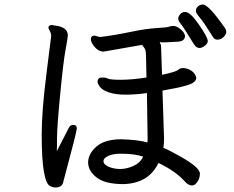

<svg xmlns="http://www.w3.org/2000/svg" viewBox="-20 -819 1040 852"><path d="M511 -69Q543 -69 573 -83Q603 -97 615 -124Q577 -137 516 -137Q481 -137 460 -127Q439 -117 439 -104Q439 -90 460 -80Q481 -70 511 -69ZM831 4Q816 4 800 -14Q760 -59 683 -96Q641 -6 529 -2Q446 -2 408.5 -31.5Q371 -61 371 -99Q372 -138 409 -169.5Q446 -201 518 -201Q591 -199 634 -187Q635 -192 635 -206L632 -406Q582 -399 537 -399Q491 -399 462 -409.5Q433 -420 423 -434Q413 -448 413 -456Q413 -475 434 -475Q450 -475 460 -470Q470 -465 517 -465Q564 -465 630 -475Q629 -512 628.5 -546Q628 -580 626.5 -590.5Q625 -601 618.5 -609Q612 -617 611 -620L440 -590Q412 -590 391 -623Q383 -636 383 -646Q383 -658 396 -661Q403 -661 410.5 -658Q418 -655 427 -655Q491 -663 560 -677.5Q629 -692 675.5 -694.5Q722 -697 730 -700.5Q738 -704 751 -704Q764 -703 780.5 -690Q797 -677 801 -661Q801 -635 768 -634Q700 -630 696 -631H699L692 -632Q689 -632 689 -630Q689 -629 692 -624.5Q695 -620 695 -608.5Q695 -597 696.5 -562Q698 -527 699 -487Q761 -500 772 -510Q777 -516 790 -517Q812 -517 829.5 -505Q847 -493 851 -474Q851 -452 808.5 -440Q766 -428 701 -417L708 -205Q708 -180 705 -163Q726 -155 773.5 -128.5Q821 -102 844 -82.5Q867 -63 867 -48Q867 -34 861 -21Q849 4 831 4ZM226 13Q215 13 203 7Q165 -10 165 -222Q165 -327 187 -499Q205 -647 206 -650.5Q207 -654 207 -659Q207 -672 201 -681.5Q195 -691 195 -698Q197 -708 211 -708L221 -706Q281 -700 281 -662Q281 -652 271 -599Q261 -546 247 -400Q233 -254 233 -205Q233 -158 232 -148Q247 -176 284 -249Q291 -265 304 -265Q321 -265 321 -249Q321 -236 260 -9Q254 13 226 13ZM865 -606Q852 -606 841 -622Q793 -701 782 -713.5Q771 -726 771 -736Q771 -746 779.5 -756Q788 -766 802 -766Q824 -766 863 -709.5Q902 -653 902 -637Q902 -626 889 -616Q876 -606 865 -606ZM944 -643Q932 -643 924 -656Q884 -721 866.5 -741Q849 -761 849 -771Q849 -782 858.5 -790.5Q868 -799 880 -799Q906 -799 980 -692Q984 -684 984 -678Q984 -661 962 -647Q954 -643 944 -643Z"/></svg>

Font: LXGW WenKai Lite Medium
Style: Regular
Weight: 500
Designer: LXGW / Fontworks Inc.
Foundry: LXGW / Fontworks Inc.
Version: Version 1.511; March 25, 2025